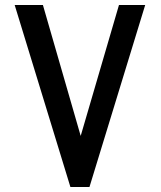

<svg xmlns="http://www.w3.org/2000/svg" viewBox="-20 -745 640 765"><path d="M38.5 -725H151L301.5 -203.5L454 -725H558.5L336.5 0H260.5Z"/></svg>

Font: JuliaMono BoldItalic
Style: Regular
Weight: 700
Italic angle: -9°
Monospace: yes
Designer: cormullion
Foundry: corm
Version: Version 0.049; ttfautohint (v1.8.4)